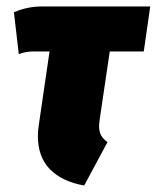

<svg xmlns="http://www.w3.org/2000/svg" viewBox="-20 -554 484 593"><path d="M288 -186Q286 -170 286 -165Q286 -148 292 -136.5Q298 -125 312 -115L240 19Q172 7 134.5 -31Q97 -69 97 -134Q97 -151 100 -169L133 -395H82Q60 -395 38 -387L23 -516Q64 -534 109 -534H444L424 -395H319Z"/></svg>

Font: Fira Sans Extra Condensed Black
Style: Italic
Weight: 900
Width: 3
Italic angle: -8°
Designer: Carrois Corporate & Edenspiekermann AG
Foundry: Carrois Corporate GbR & Edenspiekermann AG
Version: Version 4.203